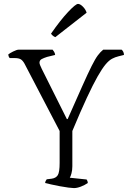

<svg xmlns="http://www.w3.org/2000/svg" viewBox="-20 -962 662 982"><path d="M358 0Q350 0 330 -2.5Q310 -5 286.5 -9.5Q263 -14 242.5 -18.5Q222 -23 211 -26Q211 -32 214 -37Q217 -42 219 -45L244 -48Q266 -51 275.5 -66Q285 -81 285 -129V-292L105 -637Q96 -653 85.5 -659Q75 -665 55 -665H30Q24 -670 22 -683Q28 -689 47 -698.5Q66 -708 76 -708H249Q252 -704 256.5 -697.5Q261 -691 262 -681L221 -671Q205 -666 193.5 -660Q182 -654 182 -641Q182 -637 185 -629Q188 -621 193 -611L322 -353H326Q372 -457 401 -522Q430 -587 448.5 -624Q467 -661 480.5 -679Q494 -697 508 -708H602Q606 -705 610 -698Q614 -691 614 -681L586 -674Q569 -670 553 -661.5Q537 -653 519.5 -632Q502 -611 479 -570.5Q456 -530 424.5 -462.5Q393 -395 350 -292V-112Q350 -91 345.5 -75Q341 -59 337 -53L423 -44Q424 -43 426.5 -37.5Q429 -32 429 -26Q413 -15 393.5 -7.5Q374 0 358 0ZM263 -772Q255 -775 249 -780.5Q243 -786 241 -790Q289 -859 328 -900.5Q367 -942 379 -942Q390 -942 404 -928Q418 -914 423 -897Z"/></svg>

Font: Texturina 72pt ExtraLight
Style: Regular
Weight: 200
Designer: Guillermo Torres Carreño
Foundry: Omnibus-Type
Version: Version 1.002; ttfautohint (v1.8.3)